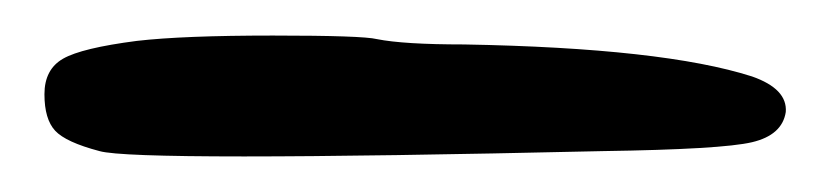

<svg xmlns="http://www.w3.org/2000/svg" viewBox="-20 -566 467 108"><path d="M36 -481Q17 -486 11 -492.5Q5 -499 5 -513Q5 -527 15.5 -533Q26 -539 57 -543Q83 -546 133.5 -546Q184 -546 192 -544Q207 -541 241 -541Q353 -539 403 -523Q423 -516 422 -503Q420 -490 403 -486Q386 -482 319 -481Q57 -475 36 -481Z"/></svg>

Font: Lilach
Style: Regular
Weight: 400
Version: Version 1.0